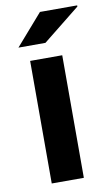

<svg xmlns="http://www.w3.org/2000/svg" viewBox="-84 -768 475 813"><g transform="rotate(-10 154.0 -362.0)"><path d="M71 0V-527H209V0ZM32 -591 148 -724H308V-719L148 -591Z"/></g></svg>

Font: Archivo SemiBold Expanded SemiBold
Style: Regular
Weight: 600
Width: 7
Version: Version 2.001